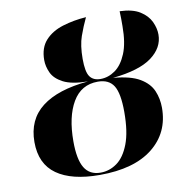

<svg xmlns="http://www.w3.org/2000/svg" viewBox="-81 -802 874 893"><g transform="rotate(-10 355.5 -356.0)"><path d="M319 11Q187 11 116.5 -39Q46 -89 46 -192Q46 -298 121 -356Q196 -414 340 -427Q264 -428 224.5 -448.5Q185 -469 171 -499.5Q157 -530 157 -560Q157 -618 188.5 -652.5Q220 -687 272 -703Q324 -719 383 -723Q364 -683 349 -640.5Q334 -598 334 -534Q334 -473 350 -450.5Q366 -428 400 -428Q437 -428 469.5 -451Q502 -474 522.5 -523.5Q543 -573 543 -652Q543 -668 543 -687.5Q543 -707 542 -723Q603 -721 637.5 -699Q672 -677 686.5 -646Q701 -615 701 -585Q701 -523 642.5 -479.5Q584 -436 458 -423Q540 -416 583 -390.5Q626 -365 642 -327.5Q658 -290 658 -247Q658 -129 570 -59Q482 11 319 11ZM325 1Q367 1 402.5 -24.5Q438 -50 460 -107Q482 -164 482 -258Q482 -346 459.5 -382Q437 -418 385 -418Q306 -418 265.5 -349Q225 -280 225 -164Q225 -79 249 -39Q273 1 325 1Z"/></g></svg>

Font: Noto Serif Display ExtraCondensed Black
Style: Italic
Weight: 900
Width: 2
Italic angle: -12°
Designer: Monotype Design Team
Foundry: Monotype Imaging Inc.
Version: Version 2.009